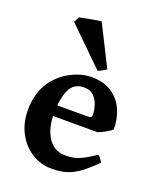

<svg xmlns="http://www.w3.org/2000/svg" viewBox="-131 -761 707 855"><g transform="rotate(20 223.0 -333.5)"><path d="M417.5 -246.6Q409.7 -237.3 388.9 -226.1Q368.2 -214.8 353.5 -209.5H81.5L82.5 -260.3H290.5Q300.8 -260.3 304.2 -263.7Q307.6 -267.1 307.6 -276.4Q307.6 -294.4 300.8 -317.9Q293.9 -341.3 276.9 -358.9Q259.8 -376.5 230 -376.5Q181.2 -376.5 161.9 -333.7Q142.6 -291 142.6 -219.7Q142.6 -151.4 171.4 -107.2Q200.2 -63 253.9 -63Q272.9 -63 291 -66.2Q309.1 -69.3 332.5 -80.8Q356 -92.3 391.1 -116.2Q397 -113.8 405 -102.3Q413.1 -90.8 415 -87.4Q373 -45.4 341.8 -23.7Q310.5 -2 281.2 5.6Q252 13.2 215.8 13.2Q164.6 13.2 122.1 -13.4Q79.6 -40 54 -87.6Q28.3 -135.3 28.3 -198.2Q28.3 -320.8 120.6 -388.2Q144.5 -405.8 177.7 -418.5Q210.9 -431.2 245.6 -431.2Q304.7 -431.2 342.8 -405.3Q380.9 -379.4 399.2 -337.4Q417.5 -295.4 417.5 -246.6ZM298.8 -487.3Q293 -482.4 280.3 -475.6Q267.6 -468.8 259.8 -466.8L87.4 -635.7L101.1 -661.6Q106.9 -663.1 128.7 -667.2Q150.4 -671.4 172.6 -675.3Q194.8 -679.2 202.1 -679.7Z"/></g></svg>

Font: Dai Banna SIL SemiBold
Style: Regular
Weight: 600
Designer: Victor Gaultney
Foundry: SIL International
Version: Version 4.000